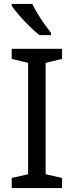

<svg xmlns="http://www.w3.org/2000/svg" viewBox="-20 -964 379 984"><path d="M298 0H40V-52L124 -71V-642L40 -662V-714H298V-662L214 -642V-71L298 -52ZM145 -944Q156 -922 172.5 -894.5Q189 -867 207.5 -841Q226 -815 241 -796V-784H182Q159 -802 130 -830.5Q101 -859 76.5 -887.5Q52 -916 40 -934V-944Z"/></svg>

Font: Noto Sans Grantha
Style: Regular
Weight: 400
Designer: Monotype Design Team
Foundry: Monotype Imaging Inc.
Version: Version 2.003; ttfautohint (v1.8.4.7-5d5b)